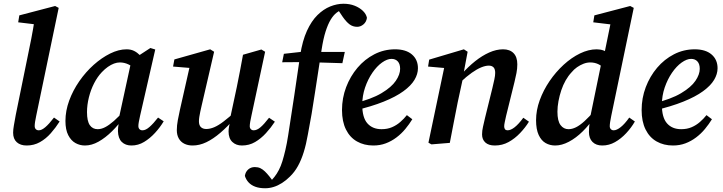

<svg xmlns="http://www.w3.org/2000/svg" viewBox="-20 -762 3856 1024"><path d="M122 14Q89 14 69.5 -3.5Q50 -21 50 -54Q50 -71 54 -93Q58 -115 64 -149L126 -453Q137 -505 147 -556.5Q157 -608 165 -661L202 -628L77 -643L83 -680L274 -730L293 -720L173 -144Q169 -125 167 -112Q165 -99 165 -90Q165 -79 171 -73Q177 -67 187 -67Q202 -67 221.5 -83.5Q241 -100 268 -135L298 -114Q277 -81 251 -51.5Q225 -22 193 -4Q161 14 122 14Z M433 14Q406 14 382.5 1Q359 -12 344 -41Q329 -70 329 -117Q329 -171 349 -225.5Q369 -280 403 -329Q437 -378 479.5 -416Q522 -454 567.5 -476.5Q613 -499 655 -499Q678 -499 695 -490.5Q712 -482 727 -467Q742 -452 756 -432L707 -391Q687 -408 665 -418.5Q643 -429 619 -429Q604 -429 588 -423Q572 -417 555.5 -405.5Q539 -394 523 -377Q500 -353 482 -318Q464 -283 454 -242.5Q444 -202 444 -164Q444 -116 459 -94.5Q474 -73 501 -73Q520 -73 540.5 -83.5Q561 -94 587.5 -117Q614 -140 646 -177L653 -141H644Q613 -97 577.5 -62Q542 -27 505.5 -6.5Q469 14 433 14ZM681 14Q649 14 629.5 -5Q610 -24 609 -63Q609 -73 610 -82Q611 -91 612.5 -100Q614 -109 616 -119L612 -122L682 -444L693 -448L782 -506L808 -498L727 -144Q723 -126 720.5 -112.5Q718 -99 718 -90Q718 -79 724 -73Q730 -67 740 -67Q757 -67 777.5 -85Q798 -103 823 -135L853 -115Q834 -83 807 -53.5Q780 -24 748.5 -5Q717 14 681 14Z M1007 14Q982 14 963 4.5Q944 -5 933.5 -23.5Q923 -42 923 -68Q923 -93 928.5 -122Q934 -151 940 -178L996 -426L1013 -398L903 -407L910 -445L1101 -499L1122 -486L1055 -197Q1051 -180 1048 -165.5Q1045 -151 1043 -138.5Q1041 -126 1041 -115Q1041 -94 1051.5 -84Q1062 -74 1080 -74Q1100 -74 1122.5 -83.5Q1145 -93 1173 -114.5Q1201 -136 1238 -169L1249 -133H1234Q1194 -87 1155.5 -54Q1117 -21 1080.5 -3.5Q1044 14 1007 14ZM1270 14Q1239 14 1219 -5Q1199 -24 1199 -61Q1199 -72 1201.5 -86.5Q1204 -101 1211 -125H1206L1243 -298Q1252 -341 1260 -384Q1268 -427 1276 -470L1374 -498L1394 -486L1321 -145Q1317 -127 1314.5 -112.5Q1312 -98 1312 -89Q1312 -79 1318 -73Q1324 -67 1333 -67Q1350 -67 1369 -83Q1388 -99 1415 -134L1446 -113Q1425 -81 1398.5 -52Q1372 -23 1340.5 -4.5Q1309 14 1270 14Z M1394 242Q1364 242 1342 234Q1320 226 1306 211Q1292 196 1286 176Q1289 155 1303.5 142Q1318 129 1339 129Q1356 129 1368.5 135Q1381 141 1392.5 152Q1404 163 1416 178L1439 208L1434 209H1423L1420 208Q1432 196 1444 181Q1456 166 1467 145Q1478 124 1486 98Q1494 72 1502 38Q1510 4 1517 -41Q1534 -147 1549.5 -253Q1565 -359 1581 -468Q1593 -545 1617 -597.5Q1641 -650 1673 -681.5Q1705 -713 1741 -727.5Q1777 -742 1812 -742Q1845 -742 1871.5 -731.5Q1898 -721 1915.5 -704Q1933 -687 1937 -667Q1934 -645 1918.5 -632Q1903 -619 1885 -619Q1862 -619 1844.5 -632Q1827 -645 1808 -672L1778 -717L1784 -723H1810L1813 -717Q1793 -708 1775.5 -694.5Q1758 -681 1743.5 -657Q1729 -633 1716.5 -594Q1704 -555 1695 -496Q1677 -384 1660 -268.5Q1643 -153 1622 -45Q1613 7 1600 49Q1587 91 1569 123.5Q1551 156 1526 180Q1506 200 1484 214Q1462 228 1439.5 235Q1417 242 1394 242ZM1485 -430 1494 -475 1619 -489V-485H1819L1806 -425L1611 -431Z M1971 14Q1922 14 1884 -7.5Q1846 -29 1825 -71.5Q1804 -114 1804 -175Q1804 -239 1826 -297Q1848 -355 1886.5 -400.5Q1925 -446 1976.5 -472.5Q2028 -499 2087 -499Q2145 -499 2177 -471.5Q2209 -444 2209 -398Q2209 -367 2190.5 -336Q2172 -305 2131.5 -275.5Q2091 -246 2026.5 -220Q1962 -194 1869 -172L1867 -210Q1961 -233 2014.5 -265Q2068 -297 2091 -331Q2114 -365 2114 -395Q2114 -421 2101.5 -434.5Q2089 -448 2068 -448Q2045 -448 2017.5 -428.5Q1990 -409 1966 -374Q1942 -339 1927 -295Q1912 -251 1912 -203Q1912 -135 1939.5 -104Q1967 -73 2015 -73Q2046 -73 2070.5 -83.5Q2095 -94 2115 -111.5Q2135 -129 2150 -148L2179 -126Q2163 -100 2142 -74.5Q2121 -49 2094.5 -29Q2068 -9 2037.5 2.5Q2007 14 1971 14Z M2281 8 2265 -1 2353 -420 2388 -396 2263 -407 2269 -444 2454 -499 2474 -486 2450 -358V-350L2421 -216Q2410 -163 2400 -109Q2390 -55 2379 0ZM2619 14Q2586 14 2568.5 -2Q2551 -18 2551 -45Q2551 -65 2556 -86Q2561 -107 2567 -134L2606 -292Q2612 -317 2616.5 -338Q2621 -359 2621 -373Q2621 -394 2612 -403Q2603 -412 2587 -412Q2569 -412 2546 -402.5Q2523 -393 2495.5 -373.5Q2468 -354 2435 -323L2432 -367H2442Q2477 -406 2514 -435.5Q2551 -465 2589 -482Q2627 -499 2663 -499Q2699 -499 2719 -478.5Q2739 -458 2739 -419Q2739 -396 2734.5 -372.5Q2730 -349 2724 -325L2679 -143Q2675 -124 2672 -110.5Q2669 -97 2669 -88Q2669 -78 2673.5 -72.5Q2678 -67 2687 -67Q2704 -67 2725 -83.5Q2746 -100 2771 -134L2801 -113Q2782 -82 2754 -52.5Q2726 -23 2692.5 -4.5Q2659 14 2619 14Z M2941 14Q2913 14 2890 1Q2867 -12 2853 -42Q2839 -72 2839 -121Q2839 -174 2858.5 -227.5Q2878 -281 2911 -329.5Q2944 -378 2986 -416.5Q3028 -455 3073.5 -477Q3119 -499 3162 -499Q3182 -499 3198.5 -493Q3215 -487 3230.5 -475.5Q3246 -464 3262 -445L3209 -390Q3190 -411 3170.5 -420Q3151 -429 3128 -429Q3110 -429 3092 -422Q3074 -415 3057.5 -403.5Q3041 -392 3028 -376Q3011 -358 2997 -333.5Q2983 -309 2973.5 -280.5Q2964 -252 2958.5 -222.5Q2953 -193 2953 -166Q2953 -117 2969.5 -95Q2986 -73 3012 -73Q3031 -73 3051.5 -83Q3072 -93 3097.5 -116Q3123 -139 3155 -177L3168 -141H3153Q3124 -97 3088 -61.5Q3052 -26 3014 -6Q2976 14 2941 14ZM3192 14Q3159 14 3140 -5Q3121 -24 3121 -58Q3121 -70 3122 -83.5Q3123 -97 3127 -119L3125 -124L3189 -435L3200 -459L3241 -660L3269 -628L3144 -643L3150 -680L3341 -730L3360 -720L3240 -144Q3236 -124 3234 -111Q3232 -98 3232 -89Q3232 -79 3238 -73Q3244 -67 3253 -67Q3269 -67 3290.5 -84Q3312 -101 3336 -135L3366 -114Q3347 -81 3319.5 -51.5Q3292 -22 3260 -4Q3228 14 3192 14Z M3569 14Q3520 14 3482 -7.5Q3444 -29 3423 -71.5Q3402 -114 3402 -175Q3402 -239 3424 -297Q3446 -355 3484.5 -400.5Q3523 -446 3574.5 -472.5Q3626 -499 3685 -499Q3743 -499 3775 -471.5Q3807 -444 3807 -398Q3807 -367 3788.5 -336Q3770 -305 3729.5 -275.5Q3689 -246 3624.5 -220Q3560 -194 3467 -172L3465 -210Q3559 -233 3612.5 -265Q3666 -297 3689 -331Q3712 -365 3712 -395Q3712 -421 3699.5 -434.5Q3687 -448 3666 -448Q3643 -448 3615.5 -428.5Q3588 -409 3564 -374Q3540 -339 3525 -295Q3510 -251 3510 -203Q3510 -135 3537.5 -104Q3565 -73 3613 -73Q3644 -73 3668.5 -83.5Q3693 -94 3713 -111.5Q3733 -129 3748 -148L3777 -126Q3761 -100 3740 -74.5Q3719 -49 3692.5 -29Q3666 -9 3635.5 2.5Q3605 14 3569 14Z"/></svg>

Font: Source Serif 4 18pt SemiBold
Style: Italic
Weight: 600
Italic angle: -12°
Designer: Frank Grießhammer
Foundry: Adobe Systems Incorporated
Version: Version 4.004;hotconv 1.0.116;makeotfexe 2.5.65601